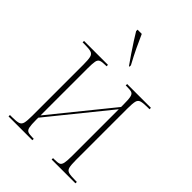

<svg xmlns="http://www.w3.org/2000/svg" viewBox="-223 -865 964 964"><g transform="rotate(45 259.0 -383.0)"><path d="M21 0V-10H36Q67 -10 81 -14.5Q95 -19 99 -35Q103 -51 103 -86V-450Q103 -485 99 -501Q95 -517 81 -521.5Q67 -526 36 -526H21V-536H191V-526H184Q160 -526 148.5 -521.5Q137 -517 134 -501Q131 -485 131 -450V-117L387 -433V-450Q387 -486 383.5 -502Q380 -518 370 -522Q360 -526 338 -526H327V-536H496V-526H486Q454 -526 438.5 -522Q423 -518 419 -502Q415 -486 415 -450V-85Q415 -50 419 -34Q423 -18 438.5 -14Q454 -10 486 -10H496V0H327V-10H338Q360 -10 370 -14Q380 -18 383.5 -34.5Q387 -51 387 -86V-417L131 -101V-86Q131 -51 134.5 -34.5Q138 -18 149.5 -14Q161 -10 184 -10H190V0ZM270 -606Q253 -630 234 -658Q215 -686 198 -712.5Q181 -739 171 -756V-766H201Q216 -732 233 -696Q250 -660 274 -616V-606Z"/></g></svg>

Font: Noto Serif Display ExtraCondensed Thin
Style: Regular
Weight: 100
Width: 2
Designer: Monotype Design Team
Foundry: Monotype Imaging Inc.
Version: Version 2.009